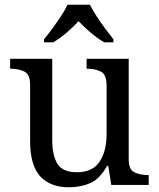

<svg xmlns="http://www.w3.org/2000/svg" viewBox="-20 -786 675 816"><path d="M273 10Q194 10 151 -36.5Q108 -83 108 -186V-426Q108 -470 83.5 -482Q59 -494 26 -494H23V-536H202V-191Q202 -126 224 -90Q246 -54 307 -54Q373 -54 403 -98.5Q433 -143 433 -216V-422Q433 -469 409 -481.5Q385 -494 351 -494H348V-536H527V-109Q527 -65 551.5 -53.5Q576 -42 609 -42H612V0H453L440 -81H435Q404 -25 363 -7.5Q322 10 273 10ZM167 -619Q183 -638 202 -664Q221 -690 239 -717Q257 -744 267 -766H362Q373 -744 390.5 -717Q408 -690 427.5 -664Q447 -638 462 -619V-606H423Q404 -617 384.5 -632Q365 -647 347 -663.5Q329 -680 314 -696Q292 -672 263.5 -647.5Q235 -623 206 -606H167Z"/></svg>

Font: Noto Naskh Arabic UI
Style: Regular
Weight: 400
Designer: Monotype Design Team, David Williams, Mohamad Dakak and Nizar Qandah
Foundry: Monotype Imaging Inc.
Version: Version 2.014